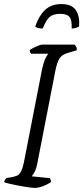

<svg xmlns="http://www.w3.org/2000/svg" viewBox="-27 -923 409 943"><path d="M143 0Q136 0 121 -2Q106 -4 87.5 -7Q69 -10 50 -14Q31 -18 16 -21.5Q1 -25 -7 -28Q-5 -36 -1.5 -41.5Q2 -47 6 -49L32 -53Q47 -56 58 -61Q69 -66 77.5 -83.5Q86 -101 93 -139L180 -585Q188 -621 197 -638Q206 -655 210 -659H126Q123 -662 121 -666.5Q119 -671 119 -677Q125 -682 137 -688Q149 -694 161.5 -699Q174 -704 180 -704H339Q343 -700 347 -693.5Q351 -687 350 -676L306 -663Q277 -655 265 -635.5Q253 -616 245 -576L156 -119Q152 -97 144 -81Q136 -65 129 -57L218 -48Q219 -47 221 -41.5Q223 -36 223 -28Q206 -17 183.5 -8.5Q161 0 143 0ZM183 -783Q170 -783 159 -786Q148 -789 146 -792Q162 -842 192.5 -872.5Q223 -903 275 -903Q326 -903 346 -872.5Q366 -842 361 -792Q355 -789 345.5 -786Q336 -783 325 -783Q327 -824 314.5 -839.5Q302 -855 269 -855Q234 -855 216.5 -839.5Q199 -824 183 -783Z"/></svg>

Font: Texturina 12pt Thin
Style: Italic
Weight: 250
Italic angle: -11°
Designer: Guillermo Torres Carreño
Foundry: Omnibus-Type
Version: Version 1.002